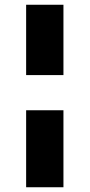

<svg xmlns="http://www.w3.org/2000/svg" viewBox="-20 -641 377 808"><path d="M247 147H90V-177H247ZM247 -621V-325H90V-621Z"/></svg>

Font: Passion One
Style: Regular
Weight: 400
Designer: Alejandro Lo Celso
Foundry: Fontstage
Version: Version 1.001